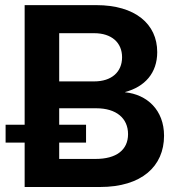

<svg xmlns="http://www.w3.org/2000/svg" viewBox="-20 -748 705 768"><path d="M78.6 0H379.9C546.9 0 636.2 -83 636.2 -205.1C636.2 -308.1 567.9 -370.1 480.5 -378.9V-379.9C559.1 -400.9 608.9 -455.6 608.9 -539.6C608.9 -652.3 520.5 -727.5 365.2 -727.5H78.6V-249H2.4V-177.7H78.6ZM362.8 -112.3H216.8V-177.7H324.2V-249H216.8V-314.9H365.2C445.3 -314.9 492.2 -274.9 492.2 -211.4C492.2 -147.9 444.8 -112.3 362.8 -112.3ZM356.9 -422.4H216.8V-615.2H356.9C426.3 -615.2 468.3 -577.6 468.3 -519C468.3 -460 426.3 -422.4 356.9 -422.4Z"/></svg>

Font: Raveo Display Display SemiBold
Style: Regular
Weight: 600
Designer: Jakub Foglar, Rasmus Andersson (Inter)
Foundry: Jakubfoglar.com
Version: Version 1.100;Glyphs 3.2.3 (3260)